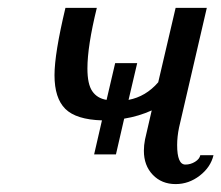

<svg xmlns="http://www.w3.org/2000/svg" viewBox="-20 -460 565 490"><path d="M273.9 -298.8H330.1L308.1 -205.1Q352.1 -213.4 383.8 -250L428.2 -439.9H507.8L437 -134.8Q432.1 -111.3 432.1 -89.8Q432.1 -40 453.1 -40Q466.3 -40 477.8 -47.1Q489.3 -54.2 491.2 -64H524.9Q517.6 -33.2 489.7 -11.7Q461.9 9.8 428.2 9.8Q392.6 9.8 369.9 -13.9Q347.2 -37.6 347.2 -75.2Q347.2 -89.4 350.1 -104L367.2 -178.2Q333.5 -163.1 296.9 -157.2L275.9 -65.9H220.2L240.2 -152.8Q174.3 -154.8 146.7 -182.1Q119.1 -209.5 119.1 -268.1Q119.1 -323.2 147 -439.9H227.1Q203.1 -342.3 203.1 -285.2Q203.1 -245.1 215.6 -227.1Q228 -209 252 -205.1Z"/></svg>

Font: Pfennig
Style: Italic
Weight: 500
Italic angle: -13°
Version: Version 20120410 ; ttfautohint (v0.8)